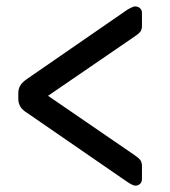

<svg xmlns="http://www.w3.org/2000/svg" viewBox="-20 -651 531 599"><path d="M37.1 -342.8V-359.9Q37.1 -374 43.5 -384.5Q49.8 -395 65.9 -405.8L377.9 -621.1Q379.9 -622.1 387.9 -626.5Q396 -630.9 401.9 -630.9Q410.6 -630.9 416.7 -625.5Q422.9 -620.1 422.9 -610.8V-569.8Q422.9 -558.6 417.5 -551.8Q412.1 -544.9 399.9 -537.1L129.9 -352.1L399.9 -167Q413.1 -158.2 418 -151.1Q422.9 -144 422.9 -133.8V-92.8Q422.9 -83 417 -77.4Q411.1 -71.8 401.9 -71.8Q395 -71.8 377.9 -83L65.9 -297.9Q49.8 -307.6 43.5 -318.4Q37.1 -329.1 37.1 -342.8Z"/></svg>

Font: Rubik AZ
Style: Regular
Weight: 400
Designer: Hubert and Fischer
Foundry: Hubert & Fischer
Version: Version 2.000